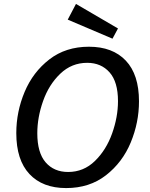

<svg xmlns="http://www.w3.org/2000/svg" viewBox="-20 -948 763 978"><path d="M63 -270Q63 -379 105.5 -480Q148 -581 231.5 -645.5Q315 -710 433 -710Q554 -710 621 -639Q688 -568 688 -432Q688 -324 646 -222.5Q604 -121 520 -55.5Q436 10 317 10Q197 10 130 -61.5Q63 -133 63 -270ZM581 -433Q581 -531 538 -579.5Q495 -628 424 -628Q345 -628 287 -572.5Q229 -517 199.5 -433.5Q170 -350 170 -269Q170 -170 212.5 -121Q255 -72 327 -72Q406 -72 463.5 -128Q521 -184 551 -268Q581 -352 581 -433ZM581 -803 553 -751 325 -848 367 -928Z"/></svg>

Font: Bitter Pro Medium
Style: Italic
Weight: 500
Italic angle: -9°
Designer: Sol Matas, and Bitter project Authors
Foundry: Sol Matas
Version: Version 1.010